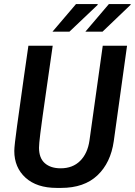

<svg xmlns="http://www.w3.org/2000/svg" viewBox="-20 -910 660 940"><path d="M258 10Q160 10 105 -40Q50 -90 50 -171Q50 -184 53.5 -215Q57 -246 63.5 -293Q70 -340 78.5 -400.5Q87 -461 97 -533Q107 -605 119 -686H238Q220 -561 208 -477Q196 -393 188.5 -340Q181 -287 177.5 -257.5Q174 -228 172.5 -212.5Q171 -197 171 -187Q171 -136 199.5 -111Q228 -86 277 -86Q336 -86 372.5 -122.5Q409 -159 418 -222L483 -686H602L537 -219Q522 -113 457 -51.5Q392 10 279 10ZM398 -755 513 -890H619L620 -887L482 -755ZM237 -755 352 -890H457L459 -887L320 -755Z"/></svg>

Font: Chivo Mono Medium Medium
Style: Italic
Weight: 500
Italic angle: -8.05°
Monospace: yes
Version: Version 1.008